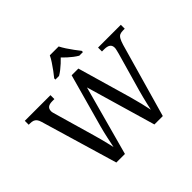

<svg xmlns="http://www.w3.org/2000/svg" viewBox="-204 -1193 1455 1455"><g transform="rotate(-45 523.5 -465.5)"><path d="M93 -619Q87 -640 77.5 -651.5Q68 -663 55 -667.5Q42 -672 22 -672H9V-714H284V-672H261Q231 -672 216 -660.5Q201 -649 201 -624Q201 -616 203.5 -607Q206 -598 209 -587L301 -267Q310 -237 317.5 -207.5Q325 -178 332 -150Q339 -122 344 -98Q352 -137 362 -183.5Q372 -230 385 -278L504 -707H576L701 -274Q715 -225 726 -179Q737 -133 744 -98Q749 -122 755 -147.5Q761 -173 768 -201.5Q775 -230 784 -262L872 -571Q875 -583 879 -599Q883 -615 883 -623Q883 -649 866.5 -660.5Q850 -672 817 -672H794V-714H1038V-672H1019Q1000 -672 986.5 -666.5Q973 -661 963 -644Q953 -627 943 -594L774 0H684L521 -560L368 0H276ZM394 -784Q410 -803 429 -829Q448 -855 466 -882Q484 -909 494 -931H589Q600 -909 617.5 -882Q635 -855 654.5 -829Q674 -803 689 -784V-771H650Q631 -782 611.5 -797Q592 -812 574 -828.5Q556 -845 541 -861Q526 -845 508 -828.5Q490 -812 471 -797Q452 -782 433 -771H394Z"/></g></svg>

Font: Noto Serif Kannada
Style: Regular
Weight: 400
Designer: Universal Thirst, Indian Type Foundry and the Monotype Design Team
Foundry: Monotype Imaging Inc.
Version: Version 2.003